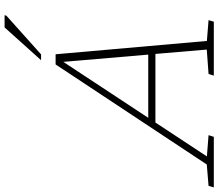

<svg xmlns="http://www.w3.org/2000/svg" viewBox="-144 -896 975 858"><g transform="rotate(-90 344.0 -467.5)"><path d="M589.5 -31 682.5 -23.5 675.5 0H434.5L442 -23.5L551 -31.5L531.5 -261H225L73.5 -31L168.5 -23.5L161 0H-65L-58 -23.5L37.5 -31.5L484.5 -707H530ZM246 -293H528.5L496 -672.5ZM503.5 -772 650 -935H704.5L702.5 -927L529.5 -772Z"/></g></svg>

Font: Newsreader 6pt ExtraLight
Style: Italic
Weight: 275
Italic angle: -17°
Designer: Hugues Gentile
Foundry: Production Type
Version: Version 1.003; ttfautohint (v1.8.3)